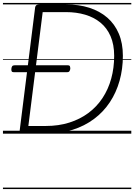

<svg xmlns="http://www.w3.org/2000/svg" viewBox="-20 -905 909 1300"><path d="M138 0Q111 0 113 -19L218 -856Q220 -866 227 -870.5Q234 -875 248 -875H428Q514 -875 584.5 -852.5Q655 -830 706 -786Q757 -742 784.5 -677Q812 -612 812 -527Q812 -438 789.5 -358Q767 -278 723.5 -212.5Q680 -147 616.5 -99.5Q553 -52 471 -26Q389 0 290 0ZM172 -52H290Q377 -52 449.5 -75Q522 -98 578.5 -140Q635 -182 674 -241Q713 -300 733 -372.5Q753 -445 753 -527Q753 -604 728.5 -660Q704 -716 660 -752Q616 -788 556.5 -805.5Q497 -823 427 -823H269ZM74 -416Q62 -416 59 -422.5Q56 -429 57 -439Q58 -450 62.5 -456.5Q67 -463 79 -463H438Q451 -463 453.5 -456Q456 -449 456 -439Q454 -428 449.5 -422Q445 -416 434 -416ZM0 365H869V375H0ZM0 -20H869V0H0ZM0 -505H869V-500H0ZM0 -885H869V-875H0Z"/></svg>

Font: Playwrite GB S Guides
Style: Italic
Weight: 400
Italic angle: -7.01216°
Designer: Veronika Burian, José Scaglione
Foundry: TypeTogether
Version: Version 1.002